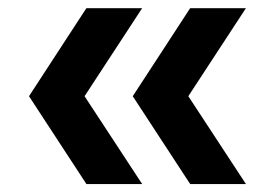

<svg xmlns="http://www.w3.org/2000/svg" viewBox="-20 -518 652 470"><path d="M191.5 -67.5 51 -282.5 191.5 -498H328L187 -282.5L328 -67.5ZM445.5 -67.5 305 -282.5 445.5 -498H582L441 -282.5L582 -67.5Z"/></svg>

Font: Encode Sans Semi Expanded SemiBold
Style: Regular
Weight: 600
Width: 6
Designer: Multiple Designers
Foundry: Impallari Type
Version: Version 3.000; ttfautohint (v1.8.3) -l 8 -r 50 -G 200 -x 14 